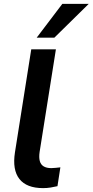

<svg xmlns="http://www.w3.org/2000/svg" viewBox="-20 -959 477 989"><path d="M202 10Q117 10 80 -37Q43 -84 57 -174L141 -705H268L184 -176Q180 -148 185 -129.5Q190 -111 205 -102Q220 -93 244 -93Q256 -93 267.5 -94.5Q279 -96 291 -97L276 0Q259 4 240.5 7Q222 10 202 10ZM169 -765 301 -939H437L260 -765Z"/></svg>

Font: Nunito Sans 11pt
Style: Bold Italic
Weight: 700
Italic angle: -9°
Version: Version 3.101;gftools[0.9.27]